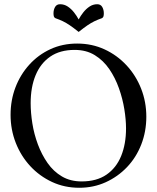

<svg xmlns="http://www.w3.org/2000/svg" viewBox="-20 -877 742 908"><path d="M345 -671Q415 -671 474.5 -643.5Q534 -616 578.5 -568Q623 -520 647.5 -457.5Q672 -395 672 -325Q672 -255 648 -193.5Q624 -132 580.5 -86.5Q537 -41 479.5 -15Q422 11 355 11Q285 11 226 -16.5Q167 -44 123 -91.5Q79 -139 54.5 -201.5Q30 -264 30 -334Q30 -403 53 -463.5Q76 -524 118.5 -571Q161 -618 218.5 -644.5Q276 -671 345 -671ZM333 -641Q264 -641 218 -609.5Q172 -578 148.5 -521.5Q125 -465 125 -389Q125 -344 133 -293.5Q141 -243 159 -194.5Q177 -146 205 -106Q233 -66 273 -42.5Q313 -19 366 -19Q437 -19 483.5 -51Q530 -83 553 -139.5Q576 -196 576 -270Q576 -311 568 -360.5Q560 -410 542.5 -459.5Q525 -509 497 -550Q469 -591 428.5 -616Q388 -641 333 -641ZM352 -785Q361 -802 374 -818.5Q387 -835 403.5 -846Q420 -857 440 -857Q456 -857 463.5 -844Q471 -831 471 -814Q471 -806 469.5 -800Q468 -794 462 -791Q442 -784 426.5 -776.5Q411 -769 394 -757.5Q377 -746 352 -726Q327 -746 310 -757.5Q293 -769 277.5 -776.5Q262 -784 242 -791Q236 -794 234.5 -800Q233 -806 233 -814Q233 -831 240.5 -844Q248 -857 264 -857Q284 -857 300.5 -846Q317 -835 330 -818.5Q343 -802 352 -785Z"/></svg>

Font: Young Serif Light
Style: Regular
Weight: 300
Designer: Bastien Sozeau
Foundry: NBR — Bastien Sozeau
Version: Version 5.001